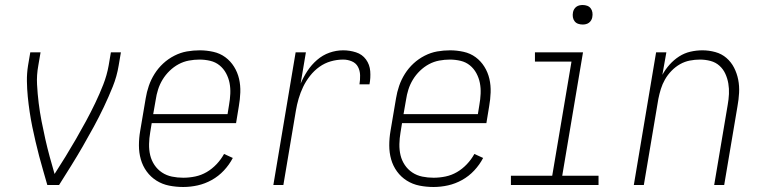

<svg xmlns="http://www.w3.org/2000/svg" viewBox="-20 -739 3040 767"><path d="M169 0Q161 -29 152.5 -57.5Q144 -86 136.5 -115Q129 -144 122 -173.5Q115 -203 109 -232.5Q103 -262 98.5 -292Q94 -322 91 -352.5Q88 -383 87.5 -414.5Q87 -446 92 -477L101 -530H142L133 -477Q126 -439 128 -401.5Q130 -364 134.5 -327.5Q139 -291 146 -255Q153 -219 161 -183.5Q169 -148 178.5 -113Q188 -78 198 -44Q220 -78 241.5 -113Q263 -148 283.5 -183.5Q304 -219 323.5 -255Q343 -291 360.5 -327.5Q378 -364 392.5 -401Q407 -438 414 -477L423 -530H463L454 -477Q447 -434 430.5 -393Q414 -352 395 -312Q376 -272 354.5 -232.5Q333 -193 310.5 -154Q288 -115 264 -76.5Q240 -38 216 0Z M712 8Q683 8 655.5 2.5Q628 -3 605 -17.5Q582 -32 566 -54Q550 -76 542.5 -102.5Q535 -129 535 -158Q535 -187 540 -216L562 -346Q566 -371 574.5 -396Q583 -421 597.5 -444Q612 -467 632 -485.5Q652 -504 676.5 -516.5Q701 -529 726.5 -533.5Q752 -538 778 -538Q805 -538 832 -532Q859 -526 880 -510.5Q901 -495 915 -472.5Q929 -450 935 -424Q941 -398 940 -370Q939 -342 934 -314L923 -247H586L580 -210Q576 -187 575.5 -163.5Q575 -140 580 -119Q585 -98 597 -80Q609 -62 627 -50Q645 -38 667 -33.5Q689 -29 712 -29Q736 -29 760 -34Q784 -39 805.5 -51.5Q827 -64 845 -83Q863 -102 875 -124L910 -108Q896 -81 874.5 -58Q853 -35 826 -20Q799 -5 770 1.5Q741 8 712 8ZM592 -283H889L895 -320Q899 -342 900 -364.5Q901 -387 897 -407.5Q893 -428 883 -446.5Q873 -465 857 -478Q841 -491 820 -496Q799 -501 777 -501Q756 -501 734.5 -497Q713 -493 693.5 -482.5Q674 -472 657.5 -456Q641 -440 629.5 -421Q618 -402 611.5 -381.5Q605 -361 602 -340Z M1072 0 1161 -530H1202L1181 -405Q1192 -431 1208 -455.5Q1224 -480 1246.5 -499.5Q1269 -519 1296 -528.5Q1323 -538 1351 -538Q1377 -538 1402 -530Q1427 -522 1442 -501.5Q1457 -481 1459 -454.5Q1461 -428 1456 -402H1416Q1419 -420 1418.5 -438.5Q1418 -457 1410 -472Q1402 -487 1385.5 -494Q1369 -501 1351 -501Q1326 -501 1301.5 -494Q1277 -487 1256 -472Q1235 -457 1218.5 -436Q1202 -415 1191 -392Q1180 -369 1173 -345Q1166 -321 1162 -297L1112 0Z M1712 8Q1683 8 1655.5 2.5Q1628 -3 1605 -17.5Q1582 -32 1566 -54Q1550 -76 1542.5 -102.5Q1535 -129 1535 -158Q1535 -187 1540 -216L1562 -346Q1566 -371 1574.5 -396Q1583 -421 1597.5 -444Q1612 -467 1632 -485.5Q1652 -504 1676.5 -516.5Q1701 -529 1726.5 -533.5Q1752 -538 1778 -538Q1805 -538 1832 -532Q1859 -526 1880 -510.5Q1901 -495 1915 -472.5Q1929 -450 1935 -424Q1941 -398 1940 -370Q1939 -342 1934 -314L1923 -247H1586L1580 -210Q1576 -187 1575.5 -163.5Q1575 -140 1580 -119Q1585 -98 1597 -80Q1609 -62 1627 -50Q1645 -38 1667 -33.5Q1689 -29 1712 -29Q1736 -29 1760 -34Q1784 -39 1805.5 -51.5Q1827 -64 1845 -83Q1863 -102 1875 -124L1910 -108Q1896 -81 1874.5 -58Q1853 -35 1826 -20Q1799 -5 1770 1.5Q1741 8 1712 8ZM1592 -283H1889L1895 -320Q1899 -342 1900 -364.5Q1901 -387 1897 -407.5Q1893 -428 1883 -446.5Q1873 -465 1857 -478Q1841 -491 1820 -496Q1799 -501 1777 -501Q1756 -501 1734.5 -497Q1713 -493 1693.5 -482.5Q1674 -472 1657.5 -456Q1641 -440 1629.5 -421Q1618 -402 1611.5 -381.5Q1605 -361 1602 -340Z M2021 0V-37H2186L2263 -493H2117V-530H2309L2226 -37H2371V0ZM2308 -641Q2298 -641 2289.5 -644Q2281 -647 2275.5 -654Q2270 -661 2268.5 -670.5Q2267 -680 2269 -690Q2270 -696 2273.5 -702Q2277 -708 2282.5 -712Q2288 -716 2294.5 -717.5Q2301 -719 2308 -719Q2317 -719 2325.5 -716Q2334 -713 2339.5 -706Q2345 -699 2346.5 -689.5Q2348 -680 2346 -670Q2345 -664 2341.5 -658Q2338 -652 2332.5 -648Q2327 -644 2320.5 -642.5Q2314 -641 2308 -641Z M2512 0 2601 -530H2642L2626 -440Q2638 -462 2655 -481Q2672 -500 2693 -513.5Q2714 -527 2738 -532.5Q2762 -538 2786 -538Q2812 -538 2837.5 -531Q2863 -524 2882 -507.5Q2901 -491 2912.5 -468.5Q2924 -446 2929 -420.5Q2934 -395 2932.5 -368Q2931 -341 2926 -314L2873 0H2833L2887 -320Q2891 -342 2892 -363.5Q2893 -385 2889.5 -405.5Q2886 -426 2877.5 -444.5Q2869 -463 2854 -476.5Q2839 -490 2818.5 -495.5Q2798 -501 2776 -501Q2756 -501 2735.5 -497Q2715 -493 2696.5 -482.5Q2678 -472 2662.5 -456Q2647 -440 2636.5 -421.5Q2626 -403 2620 -383.5Q2614 -364 2610 -344L2552 0Z"/></svg>

Font: iosevka_custom_sans_ss08 XLt
Style: Italic
Weight: 200
Italic angle: -10°
Designer: Belleve Invis
Foundry: Belleve Invis
Version: Version 10.3.0; ttfautohint (v1.8.3)